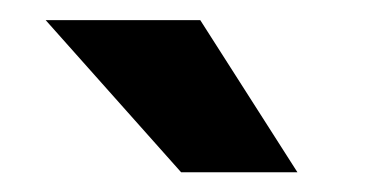

<svg xmlns="http://www.w3.org/2000/svg" viewBox="-20 -770 371 191"><path d="M275.9 -598.6H160.2L25.4 -750H179.2Z"/></svg>

Font: Vazir FD
Style: Bold-FD
Weight: 700
Designer: Saber Rastikerdar
Foundry: Saber Rastikerdar
Version: Version 30.1.0